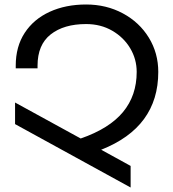

<svg xmlns="http://www.w3.org/2000/svg" viewBox="-20 -784 771 854"><path d="M430 -118 561 -46V50L47 -232V-328L339 -168Q466 -212 527 -285.5Q588 -359 588 -464Q588 -521 559 -569.5Q530 -618 479 -647.5Q428 -677 363 -677Q264 -677 205.5 -631Q147 -585 147 -492V-480H50V-492Q50 -577 90 -638Q130 -699 201 -731.5Q272 -764 363 -764Q453 -764 526.5 -724.5Q600 -685 642 -616.5Q684 -548 684 -464Q684 -218 430 -118Z"/></svg>

Font: Montserrat arm2
Style: Regular
Weight: 400
Designer: Julieta Ulanovsky
Foundry: Julieta Ulanovsky
Version: Version 6.000